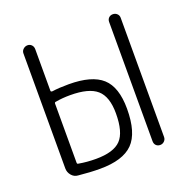

<svg xmlns="http://www.w3.org/2000/svg" viewBox="-101 -615 701 717"><g transform="rotate(-20 250.0 -257.0)"><path d="M397.5 -23.4V-497.1Q397.5 -506.8 403.8 -513.2Q410.2 -519.5 419.9 -519.5Q429.7 -519.5 436.5 -513.2Q443.4 -506.8 443.4 -497.1V-23.4Q443.4 -13.7 436.5 -6.8Q429.7 0 419.9 0Q410.2 0 403.8 -6.3Q397.5 -12.7 397.5 -23.4ZM103.5 -279.3V-44.9Q103.5 -39.1 108.4 -39.1Q140.6 -33.2 176.8 -33.2Q247.1 -33.2 275.9 -63Q304.7 -92.8 304.7 -168Q304.7 -234.4 272.9 -262.2Q241.2 -290 167 -290Q135.7 -290 109.4 -285.2Q103.5 -285.2 103.5 -279.3ZM92.8 2Q77.1 1 66.9 -11.2Q56.6 -23.4 56.6 -39.1V-496.1Q56.6 -505.9 64 -512.7Q71.3 -519.5 81.1 -519.5Q90.8 -519.5 97.2 -512.7Q103.5 -505.9 103.5 -496.1V-330.1Q103.5 -326.2 110.4 -326.2Q135.7 -330.1 175.8 -330.1Q267.6 -330.1 308.6 -293Q349.6 -255.9 349.6 -169.9Q349.6 -74.2 309.6 -33.7Q269.5 6.8 178.7 6.8Q139.6 6.8 92.8 2Z"/></g></svg>

Font: Rounded-L Mgen+ 1mn light
Style: Regular
Weight: 200
Designer: [Source Han Sans]
Ryoko NISHIZUKA  (kana & ideographs); Paul D. Hunt (Latin, Greek & Cyrillic); Wenlong ZHANG  (bopomofo
Version: Version 1.059.20150602